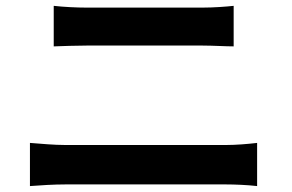

<svg xmlns="http://www.w3.org/2000/svg" viewBox="-20 -669 996 654"><path d="M82 -35.2C117.9 -38 164.1 -40.8 202.1 -40.8H750C779.1 -40.8 821.7 -39.1 855.8 -35.2V-182.2C822.8 -178.3 783 -175.1 750 -175.1H202.1C164.1 -175.1 120 -179.3 82 -182.2ZM163 -511C195 -512.1 239 -513.8 274.9 -513.8H670.1C704.2 -513.8 748.9 -511 775.9 -511V-649.1C750 -646.3 708.1 -643.1 670.1 -643.1H274.1C242.2 -643.1 197.1 -645.2 163 -649.1Z"/></svg>

Font: Karasuma Gothic
Style: Bold
Weight: 700
Designer: Rasmus Andersson / Ryoko Nishizuka
Foundry: Genbu
Version: Version 1.00